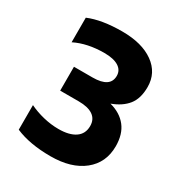

<svg xmlns="http://www.w3.org/2000/svg" viewBox="-167 -806 883 940"><g transform="rotate(30 275.0 -335.5)"><path d="M506 -185Q506 -92 438 -37.5Q370 17 253 17Q135 17 54 -18V-157Q91 -139 134.5 -128.5Q178 -118 220 -118Q281 -118 314.5 -141Q348 -164 348 -208Q348 -246 320 -265.5Q292 -285 239 -285H134V-420H239Q338 -420 338 -486Q338 -518 310 -535.5Q282 -553 230 -553Q134 -553 64 -518V-657Q138 -688 253 -688Q365 -688 430.5 -641Q496 -594 496 -514Q496 -449 466 -411.5Q436 -374 379 -353Q440 -337 473 -295Q506 -253 506 -185Z"/></g></svg>

Font: Biryani ExtraBold
Style: Regular
Weight: 800
Designer: Dan Reynolds and Mathieu Reguer
Foundry: Dan Reynolds and Mathieu Reguer
Version: Version 1.004; ttfautohint (v1.1) -l 5 -r 5 -G 72 -x 0 -D la